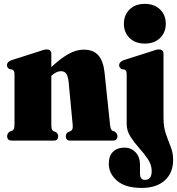

<svg xmlns="http://www.w3.org/2000/svg" viewBox="-20 -708 892 967"><path d="M238.5 -435V-370Q288 -416.5 327 -437.2Q366 -458 401 -458Q450.5 -458 475.5 -429.2Q500.5 -400.5 506.5 -343L534 -82.5Q536.5 -54.5 545.5 -50L557.5 -45.5Q571.5 -35 571.5 -22.5Q571.5 0 548 0H332.5Q311.5 0 311.5 -22.5Q311.5 -35 322.5 -42.5L335 -47.5Q341.5 -50.5 344.5 -57.5Q347.5 -64.5 346 -80L325.5 -297Q322.5 -323.5 314 -336.5Q305.5 -349.5 286.5 -349.5Q264.5 -349.5 239.5 -327L238.5 -326V-82.5Q238.5 -65.5 240.8 -58Q243 -50.5 249.5 -47.5L262 -42.5Q273 -34.5 273 -22.5Q273 0 252 0H39Q16 0 16 -22.5Q16 -36 29.5 -45.5L41.5 -50Q47.5 -53 50.2 -59.8Q53 -66.5 53 -82.5V-333.5Q53 -345 50.2 -350Q47.5 -355 41 -358L29 -359.5Q15 -366.5 15 -380Q15 -395.5 36.5 -404.5L176 -449Q192 -455 200.2 -457Q208.5 -459 216.5 -459Q238.5 -459 238.5 -435ZM709 -488.5Q661.5 -488.5 632.8 -516.5Q604 -544.5 604 -588.5Q604 -632.5 632.8 -660.5Q661.5 -688.5 709 -688.5Q757 -688.5 786 -660.5Q815 -632.5 815 -588.5Q815 -544.5 786 -516.5Q757 -488.5 709 -488.5ZM803.5 -116Q803.5 -68 815.5 -33.5Q827.5 1 839.8 31.5Q852 62 852 97.5Q852 162.5 810 200.5Q768 238.5 694 238.5Q611 238.5 569.5 202.2Q528 166 528 117Q528 76.5 549.5 56Q571 35.5 606 35.5Q641 35.5 663 59.2Q685 83 685 121.5V164.5Q685 198 710 198Q744 198 744 153.5Q744 122 725 93.8Q706 65.5 681 37.8Q656 10 637 -19.8Q618 -49.5 618 -84V-333.5Q618 -345 615.2 -350Q612.5 -355 606 -358L594 -359.5Q580 -366.5 580 -380Q580 -395.5 601.5 -404.5L741 -449Q757 -455 765.2 -457Q773.5 -459 781.5 -459Q803.5 -459 803.5 -435Z"/></svg>

Font: Fraunces 144pt S050 Black
Style: Regular
Weight: 900
Version: Version 1.000; ttfautohint (v1.8.3)